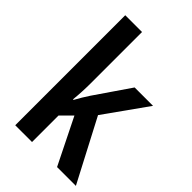

<svg xmlns="http://www.w3.org/2000/svg" viewBox="-226 -849 938 938"><g transform="rotate(45 243.0 -380.0)"><path d="M181 -408Q181 -379 179.5 -348Q178 -317 175 -289H179Q188 -306 200.5 -326.5Q213 -347 223 -362L347 -543H474L316 -321L484 0H354L236 -238L181 -183V0H65V-760H181Z"/></g></svg>

Font: Noto Sans Lao Looped Condensed SemiBold
Style: Regular
Weight: 600
Width: 3
Designer: Mark Frömberg, Ben Mitchell
Foundry: The Fontpad Ltd
Version: Version 1.002; ttfautohint (v1.8.4.7-5d5b)